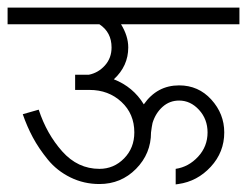

<svg xmlns="http://www.w3.org/2000/svg" viewBox="-32 -483 651 506"><path d="M166 -246V-286H202Q227 -291 244.5 -310.5Q262 -330 262 -358Q262 -398 230 -419H-12V-463H599V-419H287Q306 -388 306 -358Q306 -309 268 -274Q319 -254 347 -208Q382 -258 440 -258Q491 -258 525 -220.5Q559 -183 559 -134Q559 -82 523.5 -43.5Q488 -5 438 2L431 3V-38Q465 -43 490 -70Q515 -97 515 -134Q515 -169 492.5 -193.5Q470 -218 440 -218Q415 -218 396.5 -201.5Q378 -185 370 -159Q368 -150 366 -134Q366 -78 326.5 -38Q287 2 230 2Q189 2 153.5 -15.5Q118 -33 94 -62.5Q70 -92 54.5 -121Q39 -150 28 -182L70 -194Q91 -130 132 -84Q173 -38 230 -38Q268 -38 295 -65.5Q322 -93 322 -134Q322 -183 288 -214.5Q254 -246 204 -246Z"/></svg>

Font: Bhavuka
Style: Regular
Weight: 400
Version: 2.94.0; ttfautohint (v1.2) -l 7 -r 28 -G 50 -x 13 -D deva -f